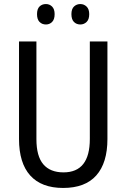

<svg xmlns="http://www.w3.org/2000/svg" viewBox="-20 -970 625 949"><path d="M511 -283Q511 -165 456 -103Q401 -41 292 -41Q185 -41 129.5 -102.5Q74 -164 74 -283V-765H160V-282Q160 -198 194 -158Q228 -118 294 -118Q424 -118 424 -283V-765H511ZM163 -900Q163 -926 175.5 -938Q188 -950 207 -950Q225 -950 237.5 -937.5Q250 -925 250 -900Q250 -874 237.5 -861.5Q225 -849 207 -849Q188 -849 175.5 -861.5Q163 -874 163 -900ZM333 -900Q333 -926 346 -938Q359 -950 377 -950Q395 -950 408 -937.5Q421 -925 421 -900Q421 -874 408 -861.5Q395 -849 377 -849Q358 -849 345.5 -861.5Q333 -874 333 -900Z"/></svg>

Font: Noto Sans Tamil UI Condensed
Style: Regular
Weight: 400
Width: 3
Designer: Jelle Bosma - Monotype Design Team
Foundry: Monotype Imaging Inc.
Version: Version 2.004; ttfautohint (v1.8.4.7-5d5b)